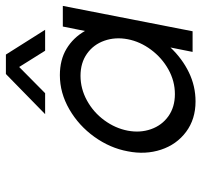

<svg xmlns="http://www.w3.org/2000/svg" viewBox="-36 -637 683 651"><g transform="rotate(-90 305.5 -311.5)"><path d="M118 -220Q129 -280 167 -333Q205 -386 260.5 -418Q316 -450 376 -450Q428 -450 465.5 -427.5Q503 -405 526 -365L541 -440H611L525 0H455L470 -75Q432 -35 385.5 -12.5Q339 10 287 10Q227 10 184 -22Q141 -54 123.5 -107Q106 -160 118 -220ZM498 -220Q506 -262 493 -299Q480 -336 449 -358Q418 -380 374 -380Q330 -380 290 -358Q250 -336 223 -299Q196 -262 188 -220Q180 -178 193 -141Q206 -104 237 -82Q268 -60 312 -60Q356 -60 395.5 -82Q435 -104 462.5 -141Q490 -178 498 -220ZM380 -633H446L530 -500H459L397 -599H415L315 -500H244Z"/></g></svg>

Font: Teachers[wght] Italic
Style: Regular
Weight: 400
Designer: Alfredo Marco Pradil & Chank Diesel
Version: Version 1.000;Glyphs 3.1.2 (3151)